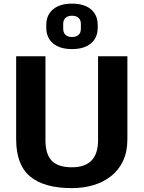

<svg xmlns="http://www.w3.org/2000/svg" viewBox="-20 -1003 773 1034"><path d="M367.2 10.1Q216.9 10.1 141.9 -52.8Q67 -115.7 67 -253.2V-700H224.8V-248Q224.8 -172.2 259 -137.1Q293.3 -102.1 367.2 -102.1Q508.1 -102.1 508.1 -248V-700H666V-253.2Q666 -185.9 642.7 -136.5Q619.5 -87.1 578.2 -54.5Q536.9 -21.9 482.9 -5.9Q428.8 10.1 367.2 10.1ZM367.7 -738.6Q302.3 -738.6 265.7 -769.4Q229.2 -800.1 229.2 -854.4V-867.8Q229.2 -922.6 266 -953Q302.8 -983.5 367.7 -983.5Q433.1 -983.5 469.7 -953Q506.2 -922.6 506.2 -867.8V-854.4Q506.2 -799.5 469.7 -769.1Q433.1 -738.6 367.7 -738.6ZM367.7 -803.8Q391.1 -803.8 403.3 -815.3Q415.5 -826.8 415.5 -847.7V-874.5Q415.5 -895.4 403 -906.8Q390.6 -918.3 367.7 -918.3Q345.3 -918.3 332.9 -906.8Q320.4 -895.4 320.4 -874.5V-847.7Q320.4 -826.8 332.9 -815.3Q345.3 -803.8 367.7 -803.8Z"/></svg>

Font: Pathway Extreme 8pt Thin
Style: Regular
Weight: 100
Designer: Eduardo Rodriguez Tunni
Foundry: Eduardo Rodriguez Tunni
Version: Version 1.000